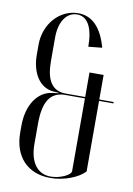

<svg xmlns="http://www.w3.org/2000/svg" viewBox="-82 -758 567 817"><g transform="rotate(10 201.5 -349.5)"><path d="M34 -162C34 -58 95 6 193 6C251 6 312 -17 341 -48V-353H403V-359H341V-465H280V-359H196C135 -359 110 -404 110 -484V-586C110 -654 140 -699 186 -699C231 -699 256 -654 256 -572L315 -578C292 -662 250 -705 190 -705C109 -705 46 -633 46 -544V-501C46 -421 83 -365 140 -359L165 -357V-355L140 -352C76 -344 34 -281 34 -191ZM102 -212C102 -310 132 -353 196 -353H280V-39C280 -21 233 0 194 0C136 0 102 -46 102 -125Z"/></g></svg>

Font: Moniqa Display
Style: Regular
Weight: 400
Designer: Rajesh Rajput
Foundry: Rajesh Rajput
Version: Version 1.000